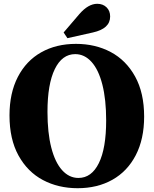

<svg xmlns="http://www.w3.org/2000/svg" viewBox="-20 -981 809 1011"><path d="M380 -750Q482 -750 563 -707Q644 -664 691.5 -578Q739 -492 739 -367Q739 -249 695 -164Q651 -79 572 -34.5Q493 10 389 10Q287 10 206 -33Q125 -76 77.5 -162Q30 -248 30 -373Q30 -491 74 -576Q118 -661 197 -705.5Q276 -750 380 -750ZM393 -44Q462 -44 500.5 -122Q539 -200 539 -347Q539 -457 519 -535.5Q499 -614 462 -655Q425 -696 376 -696Q307 -696 268.5 -617Q230 -538 230 -392Q230 -282 250 -204Q270 -126 307 -85Q344 -44 393 -44ZM335 -780 315 -810 398 -907Q445 -961 492 -961Q522 -961 541 -942.5Q560 -924 560 -894Q560 -830 469 -810Z"/></svg>

Font: Minipax
Style: Bold
Weight: 700
Designer: Raphaël Ronot, Igor Stepanchenko (Cyrillic)
Foundry: steppetype
Version: Version 1.002